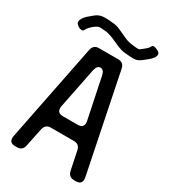

<svg xmlns="http://www.w3.org/2000/svg" viewBox="-213 -977 957 1087"><g transform="rotate(30 265.5 -433.5)"><path d="M30 -24Q30 9 67 9H79Q115 9 122 -27L147 -147Q155 -183 190 -183H341Q377 -183 384 -147L409 -27Q417 9 452 9H464Q501 9 501 -23Q501 -32 500 -35L370 -673Q363 -709 327 -709H201Q166 -709 158 -673L31 -35Q30 -32 30 -24ZM180 -306Q180 -314 181 -317L234 -582Q242 -618 264 -618Q287 -618 294 -582L349 -317Q350 -314 350 -305Q350 -273 313 -273H217Q180 -273 180 -306ZM403 -818 398 -817Q392 -815 368 -818L353 -820Q327 -823 305 -833L248 -859Q237 -864 225 -867.5Q213 -871 200 -872L166 -875Q138 -877 119 -872.5Q100 -868 82 -853L57 -832Q47 -824 39 -814Q31 -804 26 -792Q22 -782 26 -771Q29 -765 39.5 -757.5Q50 -750 62 -748.5Q74 -747 79 -759Q86 -774 108 -793L110 -795Q128 -809 138 -812Q148 -815 174 -812L188 -811Q210 -808 236 -797L293 -772Q305 -767 317 -763.5Q329 -760 342 -759L377 -756Q398 -754 414.5 -757Q431 -760 451 -776L476 -796Q491 -808 500.5 -821Q510 -834 508.5 -846.5Q507 -859 487 -867Q460 -880 453 -866Q449 -854 426 -836Z"/></g></svg>

Font: WD-XL Lubrifont TC
Style: Regular
Weight: 400
Designer: [WD-XL Lubrifont] Copyright 2020-2022 (c) NightFurySL2001, Skr-ZERO; [ZCOOL QingKe HuangYou] Copyright 2018-2022 (c) The
Version: Version 2.001;hotconv 1.1.1;makeotfexe 2.6.0